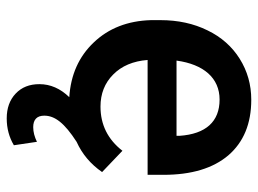

<svg xmlns="http://www.w3.org/2000/svg" viewBox="-119 -459 775 577"><g transform="rotate(90 268.5 -170.5)"><path d="M433.1 -150.9C398.9 -106.9 354.5 -85 300.3 -85C261.7 -85 229.5 -97.7 204.1 -123C178.2 -148.4 163.6 -183.1 160.2 -226.6H505.4V-274.4C505.4 -358.4 485.8 -423.3 446.8 -469.2C407.2 -515.1 351.6 -538.1 279.8 -538.1C234.4 -538.1 193.4 -526.4 156.7 -503.4C120.1 -480.5 91.3 -448.2 71.3 -406.7C50.8 -365.2 40.5 -317.9 40.5 -265.1V-236.8C42.5 -167 64.9 -109.4 107.4 -64.9C149.9 -20 204.6 4.4 272 8.8C246.1 35.6 232.9 65.4 232.9 98.6C232.9 128.4 242.2 151.9 261.2 169.9C280.3 188 305.2 196.8 335.9 196.8C365.7 196.8 392.6 189.5 416.5 175.3L406.2 106C391.1 113.3 376.5 117.2 362.3 117.2C339.4 117.2 327.6 106 327.6 84C327.6 52.2 349.6 23.4 406.2 -13.2C442.9 -29.8 473.1 -55.2 497.1 -89.8ZM279.3 -442.9C345.2 -442.9 382.8 -401.9 388.2 -322.3V-313.5H162.1C173.3 -395 214.4 -442.9 279.3 -442.9Z"/></g></svg>

Font: Roboto Medium
Style: Regular
Weight: 500
Designer: Google
Version: Version 2.137; 2017